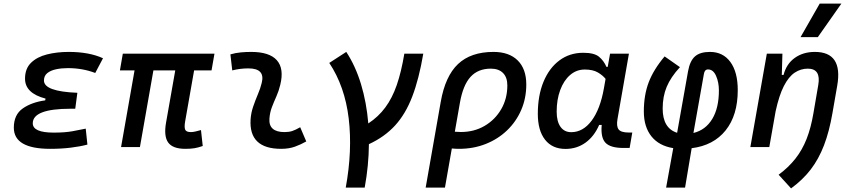

<svg xmlns="http://www.w3.org/2000/svg" viewBox="-20 -815 4728 1064"><path d="M258.3 9.8Q56.6 9.8 56.6 -107.4Q56.6 -179.2 106 -213.9Q155.3 -248.5 230.5 -258.8L232.4 -268.6Q118.7 -298.3 118.7 -378.9Q118.7 -434.6 151.9 -467Q185.1 -499.5 240.2 -513.4Q295.4 -527.3 360.8 -527.3Q474.1 -527.3 550.8 -492.2L507.8 -410.6Q437.5 -437.5 356 -437.5Q321.3 -437.5 291 -431.2Q260.7 -424.8 242.2 -409.9Q223.6 -395 223.6 -368.7Q223.6 -308.1 408.7 -300.8L397 -212.4H371.6Q161.6 -212.4 161.6 -131.8Q161.6 -80.1 277.8 -80.1Q338.9 -80.1 380.6 -87.6Q422.4 -95.2 455.1 -102.1L464.4 -13.7Q423.3 -2.9 371.3 3.4Q319.3 9.8 258.3 9.8Z M1006.8 9.8Q937.5 9.8 912.1 -25.1Q886.7 -60.1 900.4 -136.7L951.2 -424.8H830.1L755.4 0H650.9L725.6 -424.8H644.5L660.6 -517.6H1168.5L1152.3 -424.8H1055.7L1005.9 -141.6Q1000.5 -110.8 1006.1 -96.9Q1011.7 -83 1037.6 -83Q1049.3 -83 1062.5 -86.2Q1075.7 -89.4 1093.8 -94.2L1103.5 -5.9Q1078.1 2.9 1057.9 6.3Q1037.6 9.8 1006.8 9.8Z M1643.6 -109.9 1677.2 -31.2Q1647.5 -14.2 1614.3 -2.2Q1581.1 9.8 1538.1 9.8Q1358.4 9.8 1368.7 -153.3Q1371.1 -189.9 1383.1 -224.6Q1395 -259.3 1408.9 -292Q1422.9 -324.7 1430.2 -355Q1451.2 -436 1356.4 -436Q1310.1 -436 1267.1 -424.8L1256.8 -513.7Q1285.6 -522 1314.5 -524.7Q1343.3 -527.3 1372.1 -527.3Q1473.1 -527.3 1514.2 -481.2Q1555.2 -435.1 1533.2 -345.2Q1524.9 -310.5 1511.5 -280.5Q1498 -250.5 1486.8 -221.2Q1475.6 -191.9 1473.1 -157.7Q1467.8 -83 1557.1 -83Q1581.5 -83 1599.9 -89.1Q1618.2 -95.2 1643.6 -109.9Z M1896 224.6Q1933.6 19 1912.4 -158.7Q1891.1 -336.4 1804.7 -466.3L1898.9 -527.3Q1949.7 -450.2 1980.5 -348.9Q2011.2 -247.6 2021 -130.9Q2076.7 -167.5 2115.2 -219.5Q2153.8 -271.5 2179 -344.5Q2204.1 -417.5 2220.7 -517.6H2325.7Q2301.8 -377 2264.6 -280Q2227.5 -183.1 2169.4 -119.6Q2111.3 -56.2 2024.4 -16.1Q2023.4 102.5 2001 224.6Z M2714.8 -527.3Q2801.3 -527.3 2848.9 -480.2Q2896.5 -433.1 2896.5 -346.7Q2896.5 -270.5 2868.4 -205.6Q2840.3 -140.6 2789.8 -92.3Q2739.3 -43.9 2671.4 -17.1Q2603.5 9.8 2523.4 9.8Q2504.4 9.8 2483.9 7.8L2445.8 224.6H2338.9L2422.4 -250.5Q2447.3 -393.1 2518.3 -460.2Q2589.4 -527.3 2714.8 -527.3ZM2500.5 -85Q2516.6 -83.5 2534.2 -83.5Q2607.4 -83.5 2665.5 -117.4Q2723.6 -151.4 2757.6 -210Q2791.5 -268.6 2791.5 -341.8Q2791.5 -386.2 2767.6 -410.4Q2743.7 -434.6 2700.2 -434.6Q2628.9 -434.6 2587.4 -388.9Q2545.9 -343.3 2528.8 -246.1Z M3347.7 -444.3 3360.8 -517.6H3465.3L3401.9 -154.8Q3395 -115.7 3408 -98.1Q3420.9 -80.6 3463.9 -80.6H3483.9L3469.2 4.9H3434.6Q3362.8 4.9 3335.4 -23.9Q3308.1 -52.7 3314.5 -122.6H3300.3Q3272.9 -59.1 3224.6 -24.4Q3176.3 10.3 3113.8 10.3Q3040.5 10.3 3000.5 -40.8Q2960.4 -91.8 2960.4 -184.1Q2960.4 -285.6 2991.9 -361.8Q3023.4 -438 3080.1 -480.2Q3136.7 -522.5 3212.4 -522.5Q3272.9 -522.5 3299.3 -500.7Q3325.7 -479 3340.8 -444.3ZM3220.7 -429.7Q3174.3 -429.7 3139.2 -399.2Q3104 -368.7 3084.5 -315.9Q3064.9 -263.2 3064.9 -196.3Q3064.9 -141.6 3086.2 -112.1Q3107.4 -82.5 3145.5 -82.5Q3210.9 -82.5 3258.5 -146.2Q3306.2 -210 3326.7 -325.7L3335.9 -377.9Q3320.3 -397.5 3293 -413.6Q3265.6 -429.7 3220.7 -429.7Z M3776.4 224.6H3671.4L3710.9 5.9Q3631.8 -6.8 3589.8 -59.6Q3547.9 -112.3 3547.9 -197.3Q3547.9 -287.1 3574.5 -357.9Q3601.1 -428.7 3663.1 -502.4L3748 -442.9Q3696.8 -387.2 3674.6 -333.7Q3652.3 -280.3 3652.3 -213.4Q3652.3 -104.5 3732.4 -79.1L3793 -420.4Q3803.2 -477.5 3831.3 -502.4Q3859.4 -527.3 3914.1 -527.3Q3986.8 -527.3 4027.6 -471.4Q4068.4 -415.5 4068.4 -315.4Q4068.4 -176.3 4001.2 -92.5Q3934.1 -8.8 3813 6.3ZM3822.8 -78.1Q3889.6 -94.2 3926.8 -155.3Q3963.9 -216.3 3963.9 -314Q3963.9 -358.9 3948.2 -394.5Q3932.6 -430.2 3903.8 -430.2Q3884.8 -430.2 3880.9 -405.8Z M4138.2 0 4229.5 -517.6H4315.9L4312.5 -399.9H4322.3Q4337.9 -460.9 4384.3 -494.1Q4430.7 -527.3 4495.6 -527.3Q4652.3 -527.3 4619.6 -340.3L4593.3 -189Q4575.7 -86.4 4546.4 -10Q4517.1 66.4 4472.7 124.3Q4428.2 182.1 4363.8 229L4294.9 153.3Q4350.1 112.3 4387.9 64.2Q4425.8 16.1 4450 -45.4Q4474.1 -106.9 4487.8 -188L4514.6 -344.2Q4530.3 -434.6 4456.5 -434.6Q4417.5 -434.6 4384 -412.4Q4350.6 -390.1 4324 -338.4Q4297.4 -286.6 4278.3 -198.7L4243.2 0ZM4416.5 -609.4 4522.5 -794.9H4642.6L4512.2 -609.4Z"/></svg>

Font: Cascadia Mono
Style: Italic
Weight: 400
Italic angle: -10°
Monospace: yes
Designer: Aaron Bell
Foundry: Saja Typeworks
Version: Version 2404.023; ttfautohint (v1.8.4)